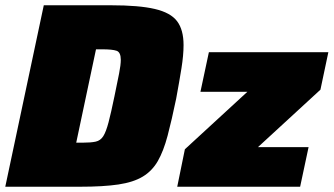

<svg xmlns="http://www.w3.org/2000/svg" viewBox="-25 -708 1265 728"><path d="M-5 0 141 -688H396Q502 -688 562 -674Q622 -660 646.5 -627.5Q671 -595 671 -537Q671 -499 663 -449Q655 -399 643 -334Q626 -252 610.5 -193.5Q595 -135 573.5 -97.5Q552 -60 516.5 -38.5Q481 -17 424 -8.5Q367 0 279 0ZM264 -167H288Q320 -167 338 -171Q356 -175 366.5 -191.5Q377 -208 386.5 -244Q396 -280 409 -343Q420 -396 426.5 -429Q433 -462 433 -481Q433 -510 417 -515.5Q401 -521 363 -521H339ZM647 0 676 -142 913 -360H735L767 -510H1220L1190 -368L953 -150H1145L1113 0Z"/></svg>

Font: Saira Black
Style: Italic
Weight: 900
Italic angle: -12°
Designer: Hector Gatti with collaboration of the Omnibus-Type team
Foundry: Omnibus-Type
Version: Version 1.100; ttfautohint (v1.8.3)